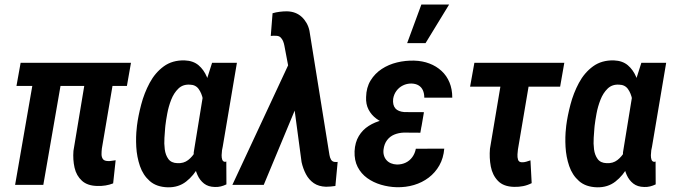

<svg xmlns="http://www.w3.org/2000/svg" viewBox="-20 -800 2918 831"><path d="M546.9 -528.3 529.3 -428.2H51.3L69.3 -528.3ZM259.3 -528.3 167.5 0H45.4L137.2 -528.3ZM361.3 -528.3H483.9L420.9 -157.2Q419.4 -144.5 419.4 -132.6Q419.4 -120.6 425 -112.1Q430.7 -103.5 446.8 -103Q455.6 -102.5 463.6 -104Q471.7 -105.5 480.5 -106.4L469.7 -6.3Q453.6 0 436.8 2.7Q419.9 5.4 402.3 4.9Q358.9 4.4 334.7 -17.6Q310.5 -39.6 302.7 -74.2Q294.9 -108.9 297.9 -147Z M571.8 -245.6 572.8 -255.9Q578.1 -297.9 591.1 -347.4Q604 -397 627.7 -441.2Q651.4 -485.4 688.7 -512.7Q726.1 -540 779.3 -538.6Q816.4 -537.1 839.4 -517.6Q862.3 -498 875.2 -467.5Q888.2 -437 893.6 -401.4Q898.9 -365.7 899.2 -331.3Q899.4 -296.9 897.5 -271.5L895 -248.5Q888.7 -211.9 875.7 -167Q862.8 -122.1 840.8 -81.1Q818.8 -40 785.6 -14.2Q752.4 11.7 706.1 10.7Q657.2 9.3 628.2 -16.4Q599.1 -42 585.7 -81.3Q572.3 -120.6 569.8 -164.3Q567.4 -208 571.8 -245.6ZM695.8 -256.3 694.8 -246.1Q693.4 -228.5 691.7 -203.6Q689.9 -178.7 693.1 -153.8Q696.3 -128.9 708.7 -111.8Q721.2 -94.7 747.6 -93.8Q774.9 -92.3 794.2 -107.2Q813.5 -122.1 826.4 -145.3Q839.4 -168.5 847.2 -194.3Q855 -220.2 859.4 -241.2L862.8 -274.4Q863.8 -291.5 863.5 -317.6Q863.3 -343.8 858.2 -370.1Q853 -396.5 839.8 -414.8Q826.7 -433.1 801.8 -433.6Q771.5 -435.5 752 -416.5Q732.4 -397.5 720.9 -368.2Q709.5 -338.9 703.9 -308.3Q698.2 -277.8 695.8 -256.3ZM897.9 -528.3H1005.4L943.8 -164.1Q942.4 -159.7 940.9 -149.7Q939.5 -139.6 939.2 -128.4Q939 -117.2 941.9 -108.9Q944.8 -100.6 953.1 -99.6Q954.6 -99.1 956.1 -99.9Q957.5 -100.6 959.5 -101.1L960 -2Q947.8 3.9 935.8 6.8Q923.8 9.8 910.2 9.3Q881.3 8.8 863 -5.6Q844.7 -20 834.7 -42.5Q824.7 -64.9 821 -90.8Q817.4 -116.7 818.4 -140.1L864.3 -421.9Z M1265.1 -344.7 1121.6 0H985.8L1238.3 -541.5L1323.2 -538.6ZM1221.7 -751Q1241.7 -750.5 1257.6 -744.4Q1273.4 -738.3 1285.6 -727.1Q1297.9 -715.8 1306.6 -700.7Q1315.4 -685.5 1319.3 -667L1402.8 -148.4Q1404.3 -139.6 1406 -128.9Q1407.7 -118.2 1412.6 -109.4Q1417.5 -100.6 1428.2 -99.1Q1431.6 -98.6 1435.1 -98.9Q1438.5 -99.1 1441.4 -99.1L1431.6 4.9Q1421.4 6.3 1411.4 7.3Q1401.4 8.3 1391.1 8.3Q1359.4 7.3 1338.1 -7.3Q1316.9 -22 1304.2 -46.1Q1291.5 -70.3 1285.2 -98.6L1234.4 -478L1210.9 -602.1Q1209 -612.8 1205.1 -622.1Q1201.2 -631.3 1194.6 -637.9Q1188 -644.5 1176.3 -645Q1169.9 -645.5 1163.8 -645.3Q1157.7 -645 1151.9 -644.5L1159.7 -742.7Q1174.8 -747.1 1190.4 -749Q1206.1 -751 1221.7 -751Z M1701.7 -287.6 1810.1 -287.1 1799.3 -225.6 1727.5 -226.1Q1704.6 -225.1 1686 -217.3Q1667.5 -209.5 1655.3 -193.4Q1643.1 -177.2 1640.1 -153.8Q1638.2 -139.6 1641.6 -127.7Q1645 -115.7 1652.8 -106.9Q1660.6 -98.1 1672.1 -93.3Q1683.6 -88.4 1698.2 -87.9Q1719.2 -87.9 1736.3 -96.2Q1753.4 -104.5 1764.6 -120.1Q1775.9 -135.7 1779.8 -156.2L1902.8 -156.7Q1899.4 -115.7 1881.6 -84.2Q1863.8 -52.7 1835.4 -31.2Q1807.1 -9.8 1771.7 0.7Q1736.3 11.2 1696.8 10.3Q1662.1 9.3 1628.9 -0.5Q1595.7 -10.3 1569.3 -29.3Q1543 -48.3 1528.1 -77.1Q1513.2 -106 1514.6 -145.5Q1516.6 -184.1 1533 -211.2Q1549.3 -238.3 1575.9 -255.1Q1602.5 -272 1635 -279.8Q1667.5 -287.6 1701.7 -287.6ZM1804.2 -252 1710.4 -252.9Q1683.1 -253.4 1656.7 -262Q1630.4 -270.5 1608.9 -286.4Q1587.4 -302.2 1575.2 -325.7Q1563 -349.1 1564.5 -379.9Q1565.4 -421.4 1584 -451.7Q1602.5 -481.9 1632.3 -501.5Q1662.1 -521 1698.5 -529.8Q1734.9 -538.6 1772.5 -537.6Q1808.6 -536.6 1838.6 -525.1Q1868.7 -513.7 1891.1 -492.9Q1913.6 -472.2 1925.5 -443.1Q1937.5 -414.1 1937.5 -377.4H1816.4Q1816.4 -395.5 1810.3 -409.2Q1804.2 -422.9 1791.7 -430.4Q1779.3 -438 1760.3 -438.5Q1740.7 -438.5 1723.9 -430.2Q1707 -421.9 1695.8 -406.7Q1684.6 -391.6 1681.6 -372.1Q1680.2 -358.9 1682.6 -348.4Q1685.1 -337.9 1691.2 -330.8Q1697.3 -323.7 1707.3 -319.8Q1717.3 -315.9 1730 -314.9L1814.9 -314.5ZM1742.2 -613.3 1803.7 -780.3H1923.8L1821.8 -613.3Z M2422.4 -528.3 2404.3 -424.8H2014.6L2033.2 -528.3ZM2163.1 -528.3H2285.2L2221.7 -153.3Q2220.7 -145 2219.7 -132.1Q2218.8 -119.1 2222.2 -108.6Q2225.6 -98.1 2238.3 -97.7Q2248 -97.2 2257.6 -100.1Q2267.1 -103 2275.9 -106L2281.2 -7.3Q2262.7 2 2244.1 5.6Q2225.6 9.3 2205.1 8.8Q2159.2 7.8 2135.3 -17.1Q2111.3 -42 2104.2 -79.6Q2097.2 -117.2 2100.6 -156.2Z M2429.7 -245.6 2430.7 -255.9Q2436 -297.9 2449 -347.4Q2461.9 -397 2485.6 -441.2Q2509.3 -485.4 2546.6 -512.7Q2584 -540 2637.2 -538.6Q2674.3 -537.1 2697.3 -517.6Q2720.2 -498 2733.2 -467.5Q2746.1 -437 2751.5 -401.4Q2756.8 -365.7 2757.1 -331.3Q2757.3 -296.9 2755.4 -271.5L2752.9 -248.5Q2746.6 -211.9 2733.6 -167Q2720.7 -122.1 2698.7 -81.1Q2676.8 -40 2643.6 -14.2Q2610.4 11.7 2564 10.7Q2515.1 9.3 2486.1 -16.4Q2457 -42 2443.6 -81.3Q2430.2 -120.6 2427.7 -164.3Q2425.3 -208 2429.7 -245.6ZM2553.7 -256.3 2552.7 -246.1Q2551.3 -228.5 2549.6 -203.6Q2547.9 -178.7 2551 -153.8Q2554.2 -128.9 2566.7 -111.8Q2579.1 -94.7 2605.5 -93.8Q2632.8 -92.3 2652.1 -107.2Q2671.4 -122.1 2684.3 -145.3Q2697.3 -168.5 2705.1 -194.3Q2712.9 -220.2 2717.3 -241.2L2720.7 -274.4Q2721.7 -291.5 2721.4 -317.6Q2721.2 -343.8 2716.1 -370.1Q2710.9 -396.5 2697.8 -414.8Q2684.6 -433.1 2659.7 -433.6Q2629.4 -435.5 2609.9 -416.5Q2590.3 -397.5 2578.9 -368.2Q2567.4 -338.9 2561.8 -308.3Q2556.2 -277.8 2553.7 -256.3ZM2755.9 -528.3H2863.3L2801.8 -164.1Q2800.3 -159.7 2798.8 -149.7Q2797.4 -139.6 2797.1 -128.4Q2796.9 -117.2 2799.8 -108.9Q2802.7 -100.6 2811 -99.6Q2812.5 -99.1 2814 -99.9Q2815.4 -100.6 2817.4 -101.1L2817.9 -2Q2805.7 3.9 2793.7 6.8Q2781.7 9.8 2768.1 9.3Q2739.3 8.8 2720.9 -5.6Q2702.6 -20 2692.6 -42.5Q2682.6 -64.9 2679 -90.8Q2675.3 -116.7 2676.3 -140.1L2722.2 -421.9Z"/></svg>

Font: Roboto Condensed SemiBold
Style: Italic
Weight: 600
Italic angle: -12°
Designer: Christian Robertson
Foundry: Google
Version: Version 3.008; 2023